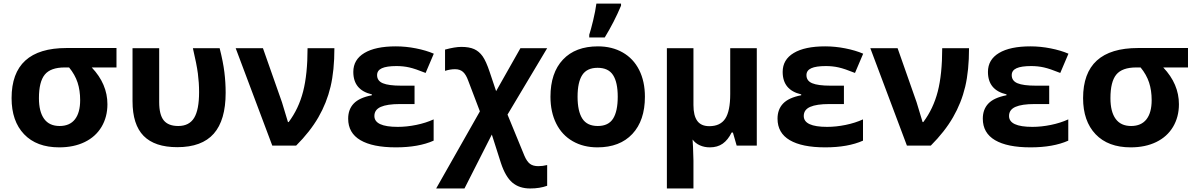

<svg xmlns="http://www.w3.org/2000/svg" viewBox="-20 -816 6698 1076"><path d="M582 -231.9Q582 -160.6 549.1 -105.2Q516.1 -49.8 454.8 -20Q393.6 9.8 312 9.8Q185.1 9.8 115 -63.7Q44.9 -137.2 44.9 -266.1Q44.9 -546.9 353 -546.9H632.8V-438H494.1Q582 -345.2 582 -231.9ZM198.2 -266.1Q198.2 -189.9 227.3 -149.9Q256.3 -109.9 314 -109.9Q370.6 -109.9 399.9 -147.2Q429.2 -184.6 429.2 -254.9Q429.2 -309.1 414.8 -353.3Q400.4 -397.5 367.2 -438H342.8Q263.7 -438 231 -397.9Q198.2 -357.9 198.2 -266.1Z M973.6 8.8Q847.2 8.8 784.9 -54.4Q722.7 -117.7 722.7 -249V-545.9H872.1V-244.1Q872.1 -172.9 897.7 -141.4Q923.3 -109.9 979 -109.9Q1040 -109.9 1067.9 -155.3Q1095.7 -200.7 1095.7 -299.8Q1095.7 -352.1 1088.9 -404.3Q1082 -456.5 1061 -545.9H1210.9Q1230.5 -469.2 1237.5 -411.4Q1244.6 -353.5 1244.6 -295.9Q1244.6 -142.6 1178 -66.9Q1111.3 8.8 973.6 8.8Z M1300.8 -545.9H1453.6L1560.1 -243.2L1593.8 -131.8H1597.7Q1653.8 -206.5 1678.7 -303.2Q1703.6 -399.9 1703.6 -545.9H1854Q1854 -420.9 1832.5 -330.3Q1811 -239.7 1764.4 -158.9Q1717.8 -78.1 1639.6 0H1505.9Z M2303.2 -335.9V-232.9H2221.2Q2149.9 -232.9 2114 -217Q2078.1 -201.2 2078.1 -166Q2078.1 -105 2209 -105Q2259.3 -105 2313 -116Q2366.7 -127 2410.2 -147V-27.8Q2326.2 9.8 2198.2 9.8Q2068.4 9.8 1999.8 -30.5Q1931.2 -70.8 1931.2 -150.9Q1931.2 -203.1 1962.4 -235.8Q1993.7 -268.6 2064 -282.2V-287.1Q1960 -311 1960 -413.1Q1960 -481.9 2022 -519Q2084 -556.2 2198.2 -556.2Q2254.4 -556.2 2311.3 -544.9Q2368.2 -533.7 2411.1 -515.1L2365.2 -407.2Q2307.1 -430.7 2273.4 -438.2Q2239.7 -445.8 2202.1 -445.8Q2147 -445.8 2120.1 -433.6Q2093.3 -421.4 2093.3 -395Q2093.3 -362.8 2125.7 -349.4Q2158.2 -335.9 2228 -335.9Z M2565.4 -553.2Q2609.4 -553.2 2637.2 -540.8Q2665 -528.3 2684.6 -500.7Q2704.1 -473.1 2724.1 -413.1L2760.3 -305.2L2896.5 -545.9H3046.4L2824.2 -173.8L2919.4 58.1Q2933.1 89.4 2950.2 102.3Q2967.3 115.2 2997.1 115.2Q3021 115.2 3046.4 108.9V225.1Q3004.9 240.2 2951.2 240.2Q2890.1 240.2 2851.3 207.3Q2812.5 174.3 2787.1 97.2L2736.3 -62L2583 240.2H2424.3L2669.4 -191.9L2604 -363.8Q2591.8 -397.9 2574.7 -413.1Q2557.6 -428.2 2530.3 -428.2Q2502.9 -428.2 2474.1 -418.9V-538.1Q2529.8 -553.2 2565.4 -553.2Z M3216.8 -273.9Q3216.8 -192.9 3243.4 -151.4Q3270 -109.9 3330.1 -109.9Q3389.6 -109.9 3415.8 -151.1Q3441.9 -192.4 3441.9 -273.9Q3441.9 -355 3415.5 -395.5Q3389.2 -436 3329.1 -436Q3269.5 -436 3243.2 -395.8Q3216.8 -355.5 3216.8 -273.9ZM3594.2 -273.9Q3594.2 -140.6 3523.9 -65.4Q3453.6 9.8 3328.1 9.8Q3249.5 9.8 3189.5 -24.7Q3129.4 -59.1 3097.2 -123.5Q3064.9 -188 3064.9 -273.9Q3064.9 -407.7 3134.8 -481.9Q3204.6 -556.2 3331.1 -556.2Q3409.7 -556.2 3469.7 -522Q3529.8 -487.8 3562 -423.8Q3594.2 -359.9 3594.2 -273.9ZM3282.2 -621.1Q3291 -647.5 3304 -701.2Q3316.9 -754.9 3322.3 -795.9H3460.4V-784.2Q3422.4 -693.4 3369.1 -606H3282.2Z M3866.2 -227.1Q3866.2 -168 3887.7 -138.4Q3909.2 -108.9 3955.1 -108.9Q4016.6 -108.9 4044.4 -151.1Q4072.3 -193.4 4072.3 -289.1V-545.9H4221.2V0H4108.4L4087.4 -73.2H4080.1Q4059.6 -31.7 4030.3 -11Q4001 9.8 3958 9.8Q3927.7 9.8 3902.3 -1.5Q3877 -12.7 3861.3 -34.2L3863.8 7.3L3866.2 84V240.2H3717.3V-545.9H3866.2Z M4709.5 -335.9V-232.9H4627.4Q4556.2 -232.9 4520.3 -217Q4484.4 -201.2 4484.4 -166Q4484.4 -105 4615.2 -105Q4665.5 -105 4719.2 -116Q4772.9 -127 4816.4 -147V-27.8Q4732.4 9.8 4604.5 9.8Q4474.6 9.8 4406 -30.5Q4337.4 -70.8 4337.4 -150.9Q4337.4 -203.1 4368.7 -235.8Q4399.9 -268.6 4470.2 -282.2V-287.1Q4366.2 -311 4366.2 -413.1Q4366.2 -481.9 4428.2 -519Q4490.2 -556.2 4604.5 -556.2Q4660.6 -556.2 4717.5 -544.9Q4774.4 -533.7 4817.4 -515.1L4771.5 -407.2Q4713.4 -430.7 4679.7 -438.2Q4646 -445.8 4608.4 -445.8Q4553.2 -445.8 4526.4 -433.6Q4499.5 -421.4 4499.5 -395Q4499.5 -362.8 4532 -349.4Q4564.5 -335.9 4634.3 -335.9Z M4857.4 -545.9H5010.3L5116.7 -243.2L5150.4 -131.8H5154.3Q5210.4 -206.5 5235.4 -303.2Q5260.3 -399.9 5260.3 -545.9H5410.6Q5410.6 -420.9 5389.2 -330.3Q5367.7 -239.7 5321 -158.9Q5274.4 -78.1 5196.3 0H5062.5Z M5859.9 -335.9V-232.9H5777.8Q5706.5 -232.9 5670.7 -217Q5634.8 -201.2 5634.8 -166Q5634.8 -105 5765.6 -105Q5815.9 -105 5869.6 -116Q5923.3 -127 5966.8 -147V-27.8Q5882.8 9.8 5754.9 9.8Q5625 9.8 5556.4 -30.5Q5487.8 -70.8 5487.8 -150.9Q5487.8 -203.1 5519 -235.8Q5550.3 -268.6 5620.6 -282.2V-287.1Q5516.6 -311 5516.6 -413.1Q5516.6 -481.9 5578.6 -519Q5640.6 -556.2 5754.9 -556.2Q5811 -556.2 5867.9 -544.9Q5924.8 -533.7 5967.8 -515.1L5921.9 -407.2Q5863.8 -430.7 5830.1 -438.2Q5796.4 -445.8 5758.8 -445.8Q5703.6 -445.8 5676.8 -433.6Q5649.9 -421.4 5649.9 -395Q5649.9 -362.8 5682.4 -349.4Q5714.8 -335.9 5784.7 -335.9Z M6586.9 -231.9Q6586.9 -160.6 6554 -105.2Q6521 -49.8 6459.7 -20Q6398.4 9.8 6316.9 9.8Q6189.9 9.8 6119.9 -63.7Q6049.8 -137.2 6049.8 -266.1Q6049.8 -546.9 6357.9 -546.9H6637.7V-438H6499Q6586.9 -345.2 6586.9 -231.9ZM6203.1 -266.1Q6203.1 -189.9 6232.2 -149.9Q6261.2 -109.9 6318.8 -109.9Q6375.5 -109.9 6404.8 -147.2Q6434.1 -184.6 6434.1 -254.9Q6434.1 -309.1 6419.7 -353.3Q6405.3 -397.5 6372.1 -438H6347.7Q6268.6 -438 6235.8 -397.9Q6203.1 -357.9 6203.1 -266.1Z"/></svg>

Font: Zoram GWebM
Style: Bold
Weight: 700
Foundry: Ascender Corporation
Version: Version 1.000